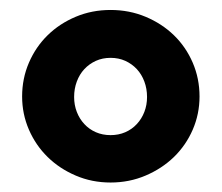

<svg xmlns="http://www.w3.org/2000/svg" viewBox="-20 -758 456 395"><path d="M25.5 -559.5Q25.5 -596.5 39.5 -629Q53.5 -661.5 78 -685.5Q102.5 -709.5 135.8 -723.5Q169 -737.5 207.5 -737.5Q246 -737.5 279.5 -723.5Q313 -709.5 337.8 -685.5Q362.5 -661.5 376.5 -629Q390.5 -596.5 390.5 -559.5Q390.5 -523.5 376.5 -491.2Q362.5 -459 337.8 -435Q313 -411 279.5 -396.8Q246 -382.5 207.5 -382.5Q169 -382.5 135.8 -396.8Q102.5 -411 78 -435Q53.5 -459 39.5 -491.2Q25.5 -523.5 25.5 -559.5ZM132.5 -558.5Q132.5 -542 138 -527.8Q143.5 -513.5 153.5 -502.8Q163.5 -492 177.2 -486Q191 -480 207.5 -480Q224 -480 237.8 -486Q251.5 -492 261.5 -502.8Q271.5 -513.5 277 -527.8Q282.5 -542 282.5 -558.5Q282.5 -575.5 277 -590.2Q271.5 -605 261.5 -615.8Q251.5 -626.5 237.8 -632.8Q224 -639 207.5 -639Q191 -639 177.2 -632.8Q163.5 -626.5 153.5 -615.8Q143.5 -605 138 -590.2Q132.5 -575.5 132.5 -558.5Z"/></svg>

Font: Lato Black
Style: Regular
Weight: 900
Designer: Lukasz Dziedzic
Foundry: tyPoland Lukasz Dziedzic
Version: Version 2.007; 2014-02-27